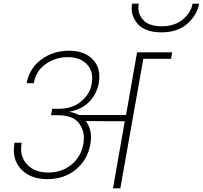

<svg xmlns="http://www.w3.org/2000/svg" viewBox="-20 -1025 1104 1045"><path d="M300 -433Q375 -433 422.5 -473.5Q470 -514 479 -568Q491 -635 453.5 -674.5Q416 -714 350 -714Q281 -714 227.5 -675.5Q174 -637 164 -572H125Q140 -653 204.5 -701Q269 -749 357 -749Q440 -749 485.5 -701Q531 -653 518 -574Q507 -514 466 -471.5Q425 -429 358 -417V-416Q387 -412 409 -399H666L726 -740H917L911 -705H760L635 0H595L659 -365L447 -366Q485 -316 472 -241Q457 -155 393 -102.5Q329 -50 238 -50Q145 -50 94 -105Q43 -160 59 -248H98Q85 -177 126 -131.5Q167 -86 242 -86Q317 -86 369.5 -129.5Q422 -173 434 -243Q445 -305 412 -351.5Q379 -398 294 -398H258L264 -433ZM859 -849Q769 -849 728.5 -896Q688 -943 699 -1005H735Q726 -956 757 -919Q788 -882 860 -882Q931 -882 975.5 -919.5Q1020 -957 1028 -1005H1064Q1052 -942 999.5 -895.5Q947 -849 859 -849Z"/></svg>

Font: Poppins ExtraLight
Style: Italic
Weight: 275
Italic angle: -10°
Designer: Ninad Kale (Devanagari), Jonny Pinhorn (Latin)
Foundry: Indian Type Foundry
Version: Version 3.200;PS 1.000;hotconv 16.6.54;makeotf.lib2.5.65590